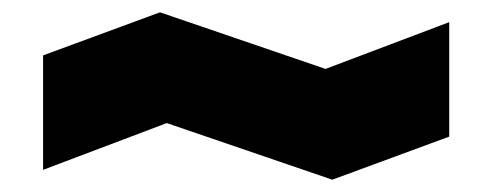

<svg xmlns="http://www.w3.org/2000/svg" viewBox="-20 -496 800 312"><path d="M50 -220V-406L240 -476L509 -384L710 -460V-274L520 -204L251 -296Z"/></svg>

Font: Stalinist One
Style: Regular
Weight: 400
Designer: Jovanny Lemonad
Foundry: Alexey Maslov, Jovanny Lemonad
Version: Version 3.004